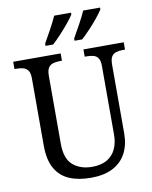

<svg xmlns="http://www.w3.org/2000/svg" viewBox="-100 -1005 864 1088"><g transform="rotate(-10 332.0 -460.5)"><path d="M335 10Q262 10 210 -12.5Q158 -35 130 -85Q102 -135 102 -216V-604Q102 -634 91.5 -648.5Q81 -663 64 -667.5Q47 -672 26 -672H14V-714H287V-672H275Q254 -672 236.5 -667Q219 -662 209 -647Q199 -632 199 -600V-210Q199 -123 242 -86.5Q285 -50 352 -50Q404 -50 438 -70Q472 -90 488.5 -126Q505 -162 505 -207V-604Q505 -634 495 -648.5Q485 -663 468 -667.5Q451 -672 430 -672H418V-714H650V-672H638Q617 -672 599.5 -667Q582 -662 572.5 -647Q563 -632 563 -600V-205Q563 -139 537 -90.5Q511 -42 460.5 -16Q410 10 335 10ZM377 -784Q397 -819 418.5 -858Q440 -897 455 -931H552V-921Q542 -904 519 -875.5Q496 -847 469 -818.5Q442 -790 421 -771H377ZM210 -784Q230 -819 251.5 -858Q273 -897 288 -931H385V-921Q375 -904 351.5 -875.5Q328 -847 301.5 -818.5Q275 -790 254 -771H210Z"/></g></svg>

Font: Noto Serif Thai SemiCondensed
Style: Regular
Weight: 400
Width: 4
Designer: Monotype Design Team
Foundry: Monotype Imaging Inc.
Version: Version 2.002